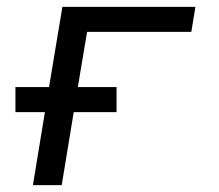

<svg xmlns="http://www.w3.org/2000/svg" viewBox="-20 -540 640 560"><path d="M76 0 111 -213H25V-286H123L162 -520H550L538 -447H234L207 -286H320V-213H195L160 0Z"/></svg>

Font: Iosevka Custom Oblique
Style: Regular
Weight: 400
Italic angle: -9°
Designer: Belleve Invis
Foundry: Belleve Invis
Version: Version 27.0.1